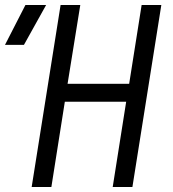

<svg xmlns="http://www.w3.org/2000/svg" viewBox="-73 -750 693 770"><path d="M-53 -570H23L112 -730H29ZM54 0H133L187 -342H433L379 0H458L574 -730H495L445 -414H198L249 -730H170Z"/></svg>

Font: JetBrains Mono Light
Style: Italic
Weight: 336
Italic angle: -9°
Monospace: yes
Designer: Philipp Nurullin, Konstantin Bulenkov
Foundry: JetBrains
Version: Version 2.305